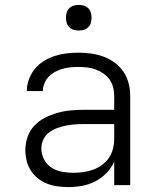

<svg xmlns="http://www.w3.org/2000/svg" viewBox="-20 -752 640 780"><path d="M257 8Q235 8 213 5Q191 2 171 -6Q151 -14 134 -27.5Q117 -41 105 -59.5Q93 -78 88 -99.5Q83 -121 83 -142Q83 -169 92 -195.5Q101 -222 119.5 -241.5Q138 -261 162.5 -273.5Q187 -286 213.5 -293.5Q240 -301 267 -303.5Q294 -306 321 -306H444V-362Q444 -380 439.5 -397.5Q435 -415 425 -429Q415 -443 400 -453.5Q385 -464 368.5 -470Q352 -476 334 -478Q316 -480 298 -480Q282 -480 266 -478.5Q250 -477 234 -472.5Q218 -468 203.5 -460Q189 -452 178 -440.5Q167 -429 160.5 -413.5Q154 -398 154 -382H89Q89 -382 89 -382Q89 -382 89 -382Q89 -406 97.5 -429.5Q106 -453 121.5 -472Q137 -491 158 -504Q179 -517 202 -524.5Q225 -532 249.5 -535Q274 -538 298 -538Q324 -538 350 -534.5Q376 -531 400.5 -522Q425 -513 446 -497.5Q467 -482 481.5 -460.5Q496 -439 502.5 -413.5Q509 -388 509 -362V0H444V-95Q432 -69 412 -48.5Q392 -28 366.5 -15Q341 -2 313 3Q285 8 257 8ZM279 -50Q300 -50 320 -53Q340 -56 359 -63Q378 -70 395 -82.5Q412 -95 423 -111.5Q434 -128 439 -148.5Q444 -169 444 -189V-248H321Q302 -248 283.5 -246.5Q265 -245 247 -241.5Q229 -238 211.5 -231.5Q194 -225 179 -213.5Q164 -202 156 -185Q148 -168 148 -149Q148 -126 159 -104.5Q170 -83 190 -70.5Q210 -58 233 -54Q256 -50 279 -50ZM300 -628Q289 -628 279 -631Q269 -634 261.5 -641.5Q254 -649 251 -659Q248 -669 248 -680Q248 -691 251 -701Q254 -711 261.5 -718.5Q269 -726 279 -729Q289 -732 300 -732Q311 -732 321 -729Q331 -726 338.5 -718.5Q346 -711 349 -701Q352 -691 352 -680Q352 -669 349 -659Q346 -649 338.5 -641.5Q331 -634 321 -631Q311 -628 300 -628Z"/></svg>

Font: Iosevka Curly Light Extended
Style: Regular
Weight: 300
Width: 7
Monospace: yes
Designer: Belleve Invis
Foundry: Belleve Invis
Version: Version 11.1.0; ttfautohint (v1.8.3)